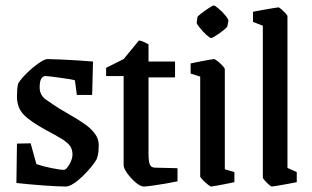

<svg xmlns="http://www.w3.org/2000/svg" viewBox="-20 -673 1140 702"><path d="M220 9Q210 9 188 8Q166 7 138 5Q110 3 84 0.5Q58 -2 40 -4L42 -148L92 -149L113 -73Q136 -65 168 -58.5Q200 -52 214 -52Q222 -52 233.5 -71.5Q245 -91 245 -108Q245 -127 236 -139.5Q227 -152 206 -165Q185 -178 149 -197Q90 -229 66 -254.5Q42 -280 42 -320Q42 -333 43 -346.5Q44 -360 47 -369Q58 -386 79 -406.5Q100 -427 121.5 -442Q143 -457 154 -457Q170 -457 201.5 -455.5Q233 -454 266.5 -452Q300 -450 320 -448L317 -326H261L254 -379Q250 -381 235 -383.5Q220 -386 201.5 -388.5Q183 -391 167.5 -393Q152 -395 147 -395Q137 -395 131 -385.5Q125 -376 125 -353Q125 -325 148.5 -308.5Q172 -292 197 -276Q215 -265 239.5 -251Q264 -237 287.5 -221Q311 -205 326 -185.5Q341 -166 341 -143Q341 -133 340 -120Q339 -107 334 -92Q327 -79 313 -62Q299 -45 282 -28.5Q265 -12 248.5 -1.5Q232 9 220 9Z M506 9Q494 9 476.5 -5.5Q459 -20 445.5 -39Q432 -58 432 -69V-395H368V-425L432 -457L488 -525Q493 -525 502.5 -521Q512 -517 523 -511V-448H620V-390H523V-113Q523 -82 528 -71Q533 -60 547 -60L629 -58V-10Q610 -6 584 -1.5Q558 3 535.5 6Q513 9 506 9Z M702 -611Q703 -614 716 -624Q729 -634 743.5 -643.5Q758 -653 761 -653Q766 -653 779.5 -641.5Q793 -630 804.5 -616Q816 -602 815 -596L811 -576Q810 -573 797 -562.5Q784 -552 770 -543Q756 -534 752 -534Q747 -534 734 -546Q721 -558 710 -572Q699 -586 699 -590ZM752 9Q749 9 739 1Q729 -7 720.5 -16Q712 -25 712 -28V-393L677 -404V-441Q677 -441 688.5 -443.5Q700 -446 716 -449Q732 -452 745.5 -454.5Q759 -457 762 -457Q766 -457 775.5 -449.5Q785 -442 793.5 -433Q802 -424 802 -419V-54L837 -44V-7Q837 -7 825.5 -4.5Q814 -2 798 1Q782 4 768.5 6.5Q755 9 752 9Z M974 9Q971 9 963 2Q955 -5 948 -13Q941 -21 941 -24V-579L905 -593V-630Q905 -630 918 -632.5Q931 -635 948.5 -638Q966 -641 980.5 -643.5Q995 -646 998 -646Q1001 -646 1009 -639Q1017 -632 1024 -624.5Q1031 -617 1031 -613V-59L1065 -44V-7Q1065 -7 1052.5 -4.5Q1040 -2 1023 1Q1006 4 991.5 6.5Q977 9 974 9Z"/></svg>

Font: Grenze Gotisch
Style: Regular
Weight: 400
Designer: Renata Polastri
Foundry: Omnibus-Type
Version: Version 1.001